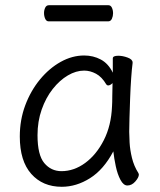

<svg xmlns="http://www.w3.org/2000/svg" viewBox="-20 -699 615 737"><path d="M167 -617Q158 -617 153.5 -627Q149 -637 149 -649Q149 -660 153.5 -669.5Q158 -679 168 -679H396Q405 -679 409.5 -669.5Q414 -660 414 -648Q414 -637 409.5 -627Q405 -617 395 -617ZM489 -457Q486 -435 483.5 -398.5Q481 -362 479.5 -321.5Q478 -281 477 -246Q476 -211 476 -193Q476 -179 477.5 -151.5Q479 -124 486.5 -93Q494 -62 511 -35Q513 -31 513 -29Q513 -18 499.5 -2.5Q486 13 469 13Q454 13 442.5 -8.5Q431 -30 424.5 -60.5Q418 -91 415 -118Q378 -48 325.5 -15Q273 18 217 18Q144 18 100 -31.5Q56 -81 56 -175Q56 -239 77 -295Q98 -351 133.5 -394Q169 -437 213 -461.5Q257 -486 303 -486Q338 -486 367 -470.5Q396 -455 413 -420V-475Q413 -485 434 -485Q451 -485 470 -478Q489 -471 489 -459ZM412 -380Q403 -371 395 -371Q391 -371 388 -375Q371 -404 348.5 -416Q326 -428 303 -428Q272 -428 240.5 -409.5Q209 -391 182.5 -357.5Q156 -324 140 -278.5Q124 -233 124 -180Q124 -104 150 -73Q176 -42 216 -42Q264 -42 307 -73.5Q350 -105 378.5 -161Q407 -217 410 -291Q411 -305 411 -330Q411 -355 412 -380Z"/></svg>

Font: Moon Stars Kai HW
Style: Regular
Weight: 400
Designer: GuiWonder
Version: Version 1.101